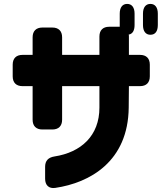

<svg xmlns="http://www.w3.org/2000/svg" viewBox="-20 -880 832 983"><path d="M750 -702C775 -702 788 -720 788 -752V-810C788 -842 774 -860 750 -860C726 -860 712 -842 712 -810V-752C712 -720 726 -702 750 -702ZM45 -489C45 -457 63 -439 95 -439H147V-267C147 -235 165 -217 197 -217H248C280 -217 298 -235 298 -267V-439H489V-329C489 -185 395 -100 259 -79C227 -74 211 -57 211 -26V35C211 68 230 87 263 82C440 56 636 -53 639 -329L640 -439H697C729 -439 747 -457 747 -489V-549C747 -581 729 -599 697 -599H640V-693C640 -696 640 -700 639 -703C659 -706 669 -724 669 -752V-810C669 -842 655 -860 631 -860C607 -860 593 -842 593 -810V-752C593 -749 593 -746 593 -743H590H539C507 -743 489 -725 489 -693V-599H298V-689C298 -721 280 -739 248 -739H197C165 -739 147 -721 147 -689V-599H95C63 -599 45 -581 45 -549Z"/></svg>

Font: コーポレート・ロゴ（ラウンド）ver3 Bold
Style: Regular
Weight: 700
Designer: [KANA_main] LOGOTYPE.JP [Source Han Sans] Ryoko NISHIZUKA 西塚涼子 (kana, bopomofo & ideographs); Paul D. Hunt (Latin, Greek
Version: Version 12.001;FEAKit 1.0